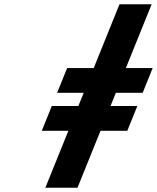

<svg xmlns="http://www.w3.org/2000/svg" viewBox="-20 -880 736 900"><path d="M372.4 -445 347.3 -383H222.8L175.9 -267H300.5L192.6 0H343.3L451.2 -267H576.8L623.7 -383H498L523.1 -445H648.8L695.6 -561H570L690.8 -860H540.1L419.3 -561H294.7L247.8 -445Z"/></svg>

Font: Hussar
Style: BdWideOblFour
Weight: 700
Foundry: Cannot Into Space Fonts
Version: Version 2.00